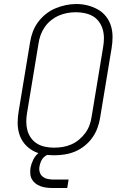

<svg xmlns="http://www.w3.org/2000/svg" viewBox="-20 -766 640 957"><path d="M249 8Q220 8 192 2.5Q164 -3 141 -16.5Q118 -30 101 -51Q84 -72 76 -98.5Q68 -125 68 -153.5Q68 -182 73 -211L130 -556Q134 -582 143.5 -607.5Q153 -633 169.5 -655.5Q186 -678 208.5 -696Q231 -714 256.5 -724.5Q282 -735 308 -740.5Q334 -746 361 -746Q390 -746 417 -739Q444 -732 467.5 -719Q491 -706 508 -684.5Q525 -663 533 -637Q541 -611 541 -582Q541 -553 536 -524L479 -179Q475 -153 465.5 -127.5Q456 -102 440 -79.5Q424 -57 401.5 -39Q379 -21 353.5 -10.5Q328 0 301.5 4Q275 8 249 8ZM249 -30Q271 -30 292.5 -33.5Q314 -37 335 -46Q356 -55 374 -70Q392 -85 405.5 -103.5Q419 -122 426.5 -143Q434 -164 437 -186L494 -531Q498 -553 498 -576Q498 -599 492 -619.5Q486 -640 473.5 -657.5Q461 -675 442.5 -685.5Q424 -696 402 -700.5Q380 -705 358 -705Q336 -705 314.5 -701Q293 -697 272.5 -688Q252 -679 234 -664.5Q216 -650 203 -631Q190 -612 182.5 -591.5Q175 -571 172 -549L115 -204Q111 -182 111 -159.5Q111 -137 116.5 -116.5Q122 -96 134.5 -78.5Q147 -61 165 -50Q183 -39 205 -34.5Q227 -30 249 -30ZM240 171Q225 171 210 169Q195 167 181.5 162Q168 157 157 148.5Q146 140 139 127.5Q132 115 131 100Q130 85 132 70Q136 50 145.5 30.5Q155 11 171.5 -3Q188 -17 208.5 -23Q229 -29 249 -29L244 0Q232 0 219.5 4.5Q207 9 198 18Q189 27 184 39Q179 51 177 63Q174 78 178 92Q182 106 193 114.5Q204 123 218 126Q232 129 247 129H322L315 171Z"/></svg>

Font: Iosevka Slab XLtEx
Style: Italic
Weight: 200
Width: 7
Italic angle: -9°
Monospace: yes
Designer: Belleve Invis
Foundry: Belleve Invis
Version: Version 11.1.0; ttfautohint (v1.8.3)